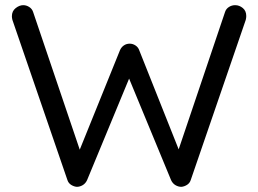

<svg xmlns="http://www.w3.org/2000/svg" viewBox="-20 -723 999 743"><path d="M890 -703Q906 -703 919.5 -692Q933 -681 933 -661Q933 -654 931 -646L718 -26Q714 -14 703.5 -7.5Q693 -1 682 0Q670 0 659 -6.5Q648 -13 642 -26L475 -430L483 -427L317 -26Q311 -13 300 -6.5Q289 0 277 0Q266 -1 255.5 -7.5Q245 -14 241 -26L28 -646Q26 -654 26 -660Q26 -680 40.5 -691.5Q55 -703 70 -703Q82 -703 93 -696Q104 -689 108 -677L295 -125H281L444 -528Q449 -540 459 -547Q469 -554 482 -554Q494 -554 504.5 -547Q515 -540 519 -528L677 -131L665 -126L851 -677Q855 -689 866 -696Q877 -703 890 -703Z"/></svg>

Font: Quicksand Light Medium
Style: Regular
Weight: 500
Version: Version 3.006